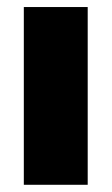

<svg xmlns="http://www.w3.org/2000/svg" viewBox="-20 -512 309 532"><path d="M46 0V-492.5H223V0Z"/></svg>

Font: Anek Telugu ExtraBold
Style: Regular
Weight: 800
Designer: Omkar Bhoir (Telugu), Yesha Goshar (Latin)
Foundry: Ek Type
Version: Version 1.003